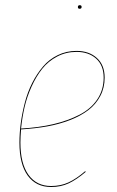

<svg xmlns="http://www.w3.org/2000/svg" viewBox="-20 -728 462 757"><path d="M293.9 -693.4Q287.1 -693.4 287.1 -700.2Q287.1 -707.5 294.4 -707.5Q301.8 -707.5 301.8 -700.7Q301.8 -693.4 293.9 -693.4ZM392.6 -421.9Q392.6 -381.8 375.2 -349.1Q357.9 -316.4 328.1 -293.7Q298.3 -271 256.1 -254.6Q213.9 -238.3 166.3 -229.7Q118.7 -221.2 63 -217.8Q60.5 -187.5 60.5 -166Q60.5 -83 92.3 -38.8Q124 5.4 181.6 5.4Q219.2 5.4 250 -8.8Q280.8 -22.9 315.9 -53.2L317.9 -50.3Q281.7 -19.5 250.7 -5.1Q219.7 9.3 181.6 9.3Q122.1 9.3 89.4 -35.6Q56.6 -80.6 56.6 -165.5Q56.6 -203.6 62 -243.2Q67.4 -282.7 78.1 -324Q88.9 -365.2 107.2 -401.4Q125.5 -437.5 149.7 -465.8Q173.8 -494.1 207.8 -510.7Q241.7 -527.3 281.7 -527.3Q331.1 -527.3 361.8 -499.5Q392.6 -471.7 392.6 -421.9ZM281.7 -523.4Q240.2 -523.4 205.3 -505.1Q170.4 -486.8 146.5 -456.8Q122.6 -426.8 104.5 -386.7Q86.4 -346.7 76.9 -305.7Q67.4 -264.6 63 -221.2Q132.8 -225.1 190.2 -238.5Q247.6 -252 293 -275.4Q338.4 -298.8 363.5 -336.2Q388.7 -373.5 388.7 -421.9Q388.7 -470.2 359.1 -496.8Q329.6 -523.4 281.7 -523.4Z"/></svg>

Font: Fira Sans Compressed Four
Style: Italic
Weight: 100
Width: 3
Italic angle: -8°
Designer: Carrois Corporate & Edenspiekermann AG
Foundry: Carrois Corporate GbR & Edenspiekermann AG
Version: Version 4.203;PS 004.203;hotconv 1.0.88;makeotf.lib2.5.64775